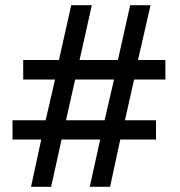

<svg xmlns="http://www.w3.org/2000/svg" viewBox="-20 -716 689 736"><path d="M99 0 138 -181H28V-255H155L191 -411H69V-486H206L253 -696H332L285 -486H432L479 -696H557L509 -486H614V-411H494L459 -255H578V-181H441L402 0H324L364 -181H216L176 0ZM233 -255H381L417 -411H268Z"/></svg>

Font: Chivo Medium
Style: Regular
Weight: 400
Version: Version 2.002